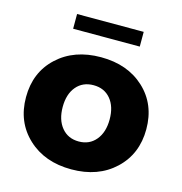

<svg xmlns="http://www.w3.org/2000/svg" viewBox="-107 -808 866 916"><g transform="rotate(15 326.0 -349.5)"><path d="M161.6 -638.2V-710.9H490.7V-638.2ZM28.8 -265.1Q28.8 -388.2 111.6 -464.8Q194.3 -541.5 326.2 -541.5Q458 -541.5 540.5 -464.8Q623 -388.2 623 -265.1Q623 -142.6 540.5 -65.2Q458 12.2 326.2 12.2Q194.3 12.2 111.6 -65.2Q28.8 -142.6 28.8 -265.1ZM326.2 -125.5Q378.9 -125.5 410.4 -163.6Q441.9 -201.7 441.9 -265.1Q441.9 -328.6 410.6 -366Q379.4 -403.3 326.2 -403.3Q272.9 -403.3 241.5 -366Q210 -328.6 210 -265.1Q210 -201.7 241.5 -163.6Q272.9 -125.5 326.2 -125.5Z"/></g></svg>

Font: Epilogue ExtraBold
Style: Regular
Weight: 800
Designer: Tyler Finck
Foundry: Etcetera Type Co
Version: Version 2.112